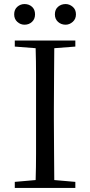

<svg xmlns="http://www.w3.org/2000/svg" viewBox="-20 -928 445 948"><path d="M53 0V-30L156 -39Q158 -103 158 -168Q158 -252 158 -337V-391Q158 -476 158 -560Q158 -625 156 -690L53 -698V-728H352V-698L248 -690Q247 -626 247 -561Q246 -476 246 -391V-337Q246 -252 247 -168Q247 -104 248 -39L352 -30V0ZM304 -806Q282 -806 266.5 -820Q251 -834 251 -857Q251 -881 266.5 -894.5Q282 -908 304 -908Q323 -908 339 -894.5Q355 -881 355 -857Q355 -834 339 -820Q323 -806 304 -806ZM101 -806Q81 -806 65.5 -820Q50 -834 50 -857Q50 -881 65.5 -894.5Q81 -908 101 -908Q123 -908 138 -894.5Q153 -881 153 -857Q153 -834 138 -820Q123 -806 101 -806Z"/></svg>

Font: Early Summer Mincho
Style: Regular
Weight: 400
Designer: GuiWonder
Version: Version 1.002